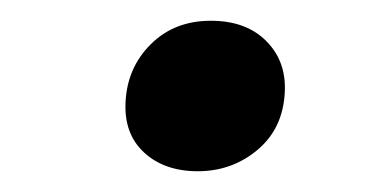

<svg xmlns="http://www.w3.org/2000/svg" viewBox="-20 -540 360 185"><path d="M101 -442Q102.7 -475 125.4 -497.5Q148.1 -520 183.1 -520Q217.1 -520 236.5 -500.5Q256 -481 254.4 -451Q252.6 -416 228 -395.5Q203.5 -375 170.5 -375Q138.5 -375 118.9 -393Q99.3 -411 101 -442Z"/></svg>

Font: Literata 36pt
Style: Italic
Weight: 400
Italic angle: -2°
Designer: Latin by Veronika Burian and Jose Scaglione. Greek by Irene Vlachou. Cyrillic by Vera Evstafieva
Foundry: TypeTogether
Version: Version 3.002